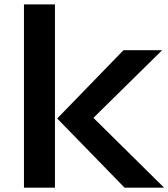

<svg xmlns="http://www.w3.org/2000/svg" viewBox="-20 -860 772 880"><path d="M231.9 -839.8V0H89.8V-839.8ZM409.2 -318.8 731.9 0H550.8L242.2 -316.9L545.9 -629.9H723.1L409.2 -320.8Z"/></svg>

Font: Sinkin Sans 600 SemiBold
Style: Regular
Weight: 600
Designer: Keith Bates
Foundry: K-Type
Version: Sinkin Sans (version 1.0)  by Keith Bates   •   © 2014   www